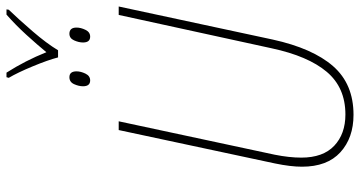

<svg xmlns="http://www.w3.org/2000/svg" viewBox="-279 -821 1110 592"><g transform="rotate(-90 276.0 -525.0)"><path d="M417 -901Q438 -936 475.5 -979.5Q513 -1023 542 -1053L543 -1060H527Q495 -1032 464.5 -998.5Q434 -965 411 -937Q385 -1002 348 -1060H334L332 -1053Q348 -1026 367.5 -979Q387 -932 395 -901ZM487 -844Q487 -866 468 -866Q454 -866 447.5 -851.5Q441 -837 441 -824Q441 -802 459 -802Q473 -802 480 -816.5Q487 -831 487 -844ZM352 -844Q352 -866 334 -866Q319 -866 312.5 -851.5Q306 -837 306 -824Q306 -802 324 -802Q338 -802 345 -816.5Q352 -831 352 -844ZM450 -239 552 -714H526L423 -242Q399 -130 350.5 -72.5Q302 -15 219 -15Q159 -15 122.5 -49.5Q86 -84 86 -151Q86 -188 95 -233L198 -714H171L68 -232Q58 -184 58 -149Q58 -71 102.5 -30.5Q147 10 218 10Q313 10 368 -53Q423 -116 450 -239Z"/></g></svg>

Font: Noto Sans Display SemiCondensed Thin
Style: Italic
Weight: 250
Width: 4
Designer: Monotype Design team
Foundry: Monotype Imaging Inc.
Version: 1.000